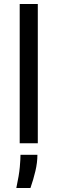

<svg xmlns="http://www.w3.org/2000/svg" viewBox="-20 -720 288 965"><path d="M79 0V-700H170V0ZM62 225Q76 160 79.5 120Q83 80 83 58H168Q168 97 158 139.5Q148 182 133 225Z"/></svg>

Font: Bricolage Grotesque 96pt ExtraBold
Style: Regular
Weight: 400
Version: Version 1.001;gftools[0.9.33.dev8+g029e19f]